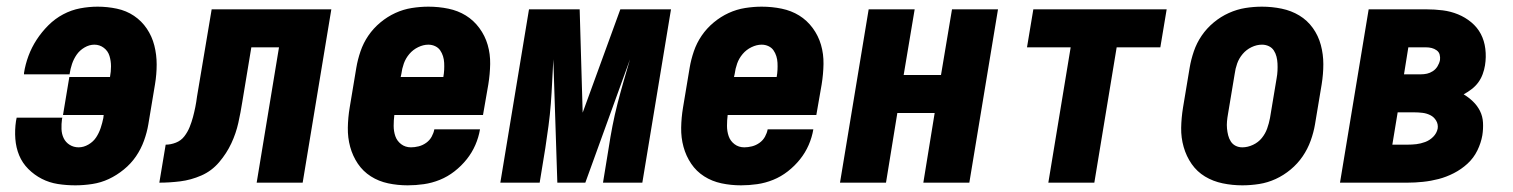

<svg xmlns="http://www.w3.org/2000/svg" viewBox="-20 -548 4540 576"><path d="M206 8Q179 8 153.5 4Q128 0 105.5 -11.5Q83 -23 65 -41Q47 -59 37.5 -82Q28 -105 26 -131.5Q24 -158 28 -185L30 -195H167L166 -191Q164 -176 164.5 -161Q165 -146 171 -133.5Q177 -121 189 -113.5Q201 -106 216 -106Q231 -106 245.5 -114.5Q260 -123 268.5 -136Q277 -149 282 -164Q287 -179 290 -194L291 -203H169L188 -317H310Q313 -333 313 -349Q313 -365 308.5 -380Q304 -395 291.5 -404.5Q279 -414 263 -414Q248 -414 233.5 -405.5Q219 -397 210 -384Q201 -371 196 -356Q191 -341 189 -327V-325H52V-329Q56 -355 65.5 -380.5Q75 -406 90 -429Q105 -452 125 -472Q145 -492 169.5 -505Q194 -518 220.5 -523Q247 -528 273 -528Q302 -528 330.5 -522Q359 -516 382 -500.5Q405 -485 420.5 -462Q436 -439 443 -411.5Q450 -384 450 -354.5Q450 -325 445 -295L425 -175Q421 -151 412 -126Q403 -101 388 -79Q373 -57 351.5 -39.5Q330 -22 306.5 -11Q283 0 257 4Q231 8 206 8Z M458 0 477 -114Q492 -114 507.5 -120Q523 -126 533 -139Q543 -152 549 -167Q555 -182 559 -197Q563 -212 566 -227Q569 -242 571 -258L615 -520H974L888 0H750L817 -406H734L707 -243Q702 -211 695 -179.5Q688 -148 674 -118Q660 -88 637.5 -61.5Q615 -35 584 -21.5Q553 -8 521 -4Q489 0 458 0Z M1203 8Q1173 8 1144.5 2Q1116 -4 1092.5 -19Q1069 -34 1053.5 -57Q1038 -80 1030.5 -107.5Q1023 -135 1023.5 -165Q1024 -195 1029 -225L1049 -345Q1053 -369 1061.5 -394Q1070 -419 1085 -441Q1100 -463 1121 -480.5Q1142 -498 1166 -509Q1190 -520 1215.5 -524Q1241 -528 1265 -528Q1296 -528 1325 -522Q1354 -516 1377.5 -501.5Q1401 -487 1418 -464Q1435 -441 1443 -413.5Q1451 -386 1450.5 -356Q1450 -326 1445 -295L1429 -203H1163Q1161 -187 1161 -170.5Q1161 -154 1166 -139.5Q1171 -125 1183.5 -115.5Q1196 -106 1213 -106Q1224 -106 1236 -109Q1248 -112 1258.5 -119.5Q1269 -127 1275 -138Q1281 -149 1283 -160H1420Q1416 -136 1406 -113Q1396 -90 1380 -70Q1364 -50 1343.5 -34Q1323 -18 1299.5 -8.5Q1276 1 1251.5 4.5Q1227 8 1203 8ZM1182 -317H1310Q1312 -328 1312.5 -338.5Q1313 -349 1312.5 -359.5Q1312 -370 1309 -379.5Q1306 -389 1300.5 -397Q1295 -405 1285.5 -409.5Q1276 -414 1265 -414Q1250 -414 1234.5 -406.5Q1219 -399 1208 -386Q1197 -373 1191.5 -357.5Q1186 -342 1184 -326Z M1481 0 1567 -520H1719L1728 -210L1841 -520H1993L1907 0H1789L1806 -104Q1811 -137 1817.5 -170.5Q1824 -204 1832.5 -237Q1841 -270 1850.5 -303Q1860 -336 1870 -370L1736 0H1652L1640 -370Q1638 -336 1636.5 -303Q1635 -270 1632.5 -237Q1630 -204 1625.5 -170.5Q1621 -137 1616 -104L1599 0Z M2203 8Q2173 8 2144.5 2Q2116 -4 2092.5 -19Q2069 -34 2053.5 -57Q2038 -80 2030.5 -107.5Q2023 -135 2023.5 -165Q2024 -195 2029 -225L2049 -345Q2053 -369 2061.5 -394Q2070 -419 2085 -441Q2100 -463 2121 -480.5Q2142 -498 2166 -509Q2190 -520 2215.5 -524Q2241 -528 2265 -528Q2296 -528 2325 -522Q2354 -516 2377.5 -501.5Q2401 -487 2418 -464Q2435 -441 2443 -413.5Q2451 -386 2450.5 -356Q2450 -326 2445 -295L2429 -203H2163Q2161 -187 2161 -170.5Q2161 -154 2166 -139.5Q2171 -125 2183.5 -115.5Q2196 -106 2213 -106Q2224 -106 2236 -109Q2248 -112 2258.5 -119.5Q2269 -127 2275 -138Q2281 -149 2283 -160H2420Q2416 -136 2406 -113Q2396 -90 2380 -70Q2364 -50 2343.5 -34Q2323 -18 2299.5 -8.5Q2276 1 2251.5 4.5Q2227 8 2203 8ZM2182 -317H2310Q2312 -328 2312.5 -338.5Q2313 -349 2312.5 -359.5Q2312 -370 2309 -379.5Q2306 -389 2300.5 -397Q2295 -405 2285.5 -409.5Q2276 -414 2265 -414Q2250 -414 2234.5 -406.5Q2219 -399 2208 -386Q2197 -373 2191.5 -357.5Q2186 -342 2184 -326Z M2500 0 2586 -520H2724L2691 -323H2803L2836 -520H2974L2888 0H2750L2784 -209H2672L2638 0Z M3125 0 3192 -406H3061L3080 -520H3480L3461 -406H3330L3263 0Z M3707 8Q3677 8 3648 2Q3619 -4 3595 -18.5Q3571 -33 3555 -56Q3539 -79 3531 -107Q3523 -135 3523.5 -164.5Q3524 -194 3529 -225L3549 -345Q3553 -369 3561.5 -394Q3570 -419 3585 -441Q3600 -463 3621 -480.5Q3642 -498 3666.5 -509Q3691 -520 3716 -524Q3741 -528 3766 -528Q3796 -528 3825 -522Q3854 -516 3878 -501.5Q3902 -487 3918.5 -464Q3935 -441 3942.5 -413Q3950 -385 3950 -355.5Q3950 -326 3945 -295L3925 -175Q3921 -151 3912 -126Q3903 -101 3888 -79Q3873 -57 3852 -39.5Q3831 -22 3807 -11Q3783 0 3757.5 4Q3732 8 3707 8ZM3707 -106Q3723 -106 3739 -113.5Q3755 -121 3765.5 -134Q3776 -147 3781.5 -162.5Q3787 -178 3790 -194L3810 -314Q3812 -325 3812.5 -336Q3813 -347 3812.5 -357.5Q3812 -368 3809.5 -378Q3807 -388 3801.5 -396.5Q3796 -405 3786.5 -409.5Q3777 -414 3766 -414Q3750 -414 3734.5 -406.5Q3719 -399 3708 -386Q3697 -373 3691.5 -357.5Q3686 -342 3684 -326L3664 -206Q3662 -195 3661 -184Q3660 -173 3661 -162.5Q3662 -152 3664.5 -142Q3667 -132 3672.5 -123.5Q3678 -115 3687 -110.5Q3696 -106 3707 -106Z M4000 0 4086 -520H4259Q4284 -520 4308 -517Q4332 -514 4354 -505Q4376 -496 4394 -481Q4412 -466 4422.5 -446Q4433 -426 4436 -401.5Q4439 -377 4435 -352Q4433 -339 4428 -325.5Q4423 -312 4415 -301Q4407 -290 4395.5 -281Q4384 -272 4371 -265Q4386 -256 4399 -243.5Q4412 -231 4420 -215Q4428 -199 4429 -180Q4430 -161 4427 -142Q4423 -119 4412 -96.5Q4401 -74 4382.5 -57Q4364 -40 4341.5 -28.5Q4319 -17 4296 -11Q4273 -5 4249 -2.5Q4225 0 4202 0ZM4192 -325H4242Q4252 -325 4261 -327Q4270 -329 4278.5 -334.5Q4287 -340 4292.5 -349Q4298 -358 4300 -368Q4301 -376 4299 -384Q4297 -392 4290 -397Q4283 -402 4275 -404Q4267 -406 4258 -406H4205ZM4157 -114H4202Q4216 -114 4229 -115.5Q4242 -117 4255.5 -122Q4269 -127 4279.5 -137.5Q4290 -148 4293 -162Q4295 -175 4288.5 -186Q4282 -197 4271 -202.5Q4260 -208 4247.5 -209.5Q4235 -211 4222 -211H4173Z"/></svg>

Font: Iosevka Term Curly Hv Obl
Style: Regular
Weight: 900
Italic angle: -9°
Designer: Belleve Invis
Foundry: Belleve Invis
Version: Version 32.3.0